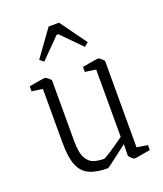

<svg xmlns="http://www.w3.org/2000/svg" viewBox="-126 -740 708 833"><g transform="rotate(-20 228.5 -323.0)"><path d="M228 10Q176 10 143.5 -5Q111 -20 96 -57Q81 -94 81 -161V-410L31 -417V-440Q43 -442 59 -445Q75 -448 88.5 -450Q102 -452 106 -452Q109 -452 120 -443Q131 -434 131 -430V-153Q131 -96 145.5 -71Q160 -46 182 -40Q204 -34 226 -34Q230 -34 248 -45Q266 -56 288 -71.5Q310 -87 327 -99V-410L277 -417V-440Q289 -442 305 -445Q321 -448 334.5 -450Q348 -452 352 -452Q355 -452 365.5 -443Q376 -434 376 -430V-33L426 -25V-2Q406 1 382 5.5Q358 10 352 10Q348 10 338 0.5Q328 -9 328 -13L329 -65Q314 -53 291 -35.5Q268 -18 249.5 -4Q231 10 228 10ZM127 -519 109 -534 197 -656H245L333 -534L315 -519L225 -610H217Z"/></g></svg>

Font: Grenze Gotisch ExtraLight
Style: Regular
Weight: 200
Designer: Renata Polastri
Foundry: Omnibus-Type
Version: Version 1.001